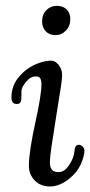

<svg xmlns="http://www.w3.org/2000/svg" viewBox="-20 -640 315 672"><path d="M127.4 -564.9Q127.4 -589.4 142.3 -604.5Q157.2 -619.6 179.2 -619.6Q200.7 -619.6 213.4 -606.9Q226.1 -594.2 226.1 -573.2Q226.1 -548.8 210.7 -533Q195.3 -517.1 173.8 -517.1Q152.8 -517.1 140.1 -530.5Q127.4 -543.9 127.4 -564.9ZM105 -217.3Q125 -308.6 125 -344.2Q125 -359.9 120.6 -366.2Q116.2 -372.6 106.4 -372.6Q91.3 -372.6 80.1 -362.8Q69.8 -353.5 62.5 -341.8Q55.2 -330.1 55.2 -321.3Q55.2 -290 53.2 -285.2Q49.3 -275.9 39.6 -275.9Q20 -275.9 20 -298.3Q20 -340.8 47.6 -372.6Q75.2 -404.3 113.8 -418.5Q138.7 -427.7 158.7 -427.7Q173.8 -427.7 185.5 -412.4Q197.3 -397 197.3 -378.9Q197.3 -369.1 196 -357.9Q194.8 -346.7 192.9 -334.7Q190.9 -322.8 185.3 -287.4Q179.7 -252 173.8 -214.4Q171.9 -200.2 167.7 -174.6Q163.6 -148.9 161.1 -133.1Q158.7 -117.2 156.7 -99.4Q154.8 -81.5 154.8 -71.3Q154.8 -54.2 161.9 -45.9Q168.9 -37.6 185.1 -37.6Q206.1 -37.6 222.4 -63Q238.8 -88.4 240.2 -108.9Q241.7 -133.3 255.4 -133.3Q262.7 -133.3 269 -127.4Q275.4 -121.6 275.4 -112.8Q275.4 -93.8 262.9 -65.4Q250.5 -37.1 223.1 -15.1Q188.5 12.7 154.8 12.7Q122.1 12.7 101.6 -8.3Q81.1 -29.3 81.1 -60.5Q81.1 -108.9 105 -217.3Z"/></svg>

Font: Cooper*
Style: Italic
Weight: 400
Italic angle: -7°
Designer: Owen Earl
Foundry: indestructible type*
Version: Version 0.001